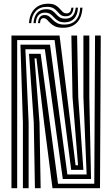

<svg xmlns="http://www.w3.org/2000/svg" viewBox="-20 -986 588 1006"><path d="M40 0V-800H292L332.5 -476.2L376 -120H389L360 -477L354 -800H384L390 -477L417 -96H353L266 -776H70V0ZM100 0V-343.2L87 -752H242L333 -72H434L417 -477V-800H448V-477L457 -48H309L215 -728H113L130 -343.2V0ZM163 0 157 -343.2 132 -704H193L284 -23.2H474L478 -800H508L504 0H255L210.8 -344L171 -680H161L187 -343.2L193 0ZM132 -864.8Q135 -913.2 161.9 -939.9Q188.8 -966.5 232.2 -966.5Q256.2 -966.5 270 -958.9Q283.8 -951.2 292.1 -941.2Q300.5 -931.2 308.5 -923.6Q316.5 -916 329 -916Q340.2 -916 346.4 -923.1Q352.5 -930.2 354.2 -945.8H364.8Q363.2 -924.2 353.6 -912.5Q344 -900.8 324.5 -900.8Q307.5 -900.8 298 -908.2Q288.5 -915.8 280.5 -925.5Q272.5 -935.2 260.2 -942.8Q248 -950.2 225.5 -950.2Q188 -950.2 166.9 -926.8Q145.8 -903.2 143.8 -864.8ZM155.5 -864.8Q158 -900 175.1 -918.9Q192.2 -937.8 221.8 -937.8Q242 -937.8 253.2 -930.2Q264.5 -922.8 272.8 -913Q281 -903.2 291.9 -895.8Q302.8 -888.2 322.2 -888.2Q347.5 -888.2 360.8 -903.1Q374 -918 376.5 -945.8H388.5Q386.8 -908.8 368.8 -888.9Q350.8 -869 319 -869Q297.5 -869 284.9 -876.6Q272.2 -884.2 263.2 -894.4Q254.2 -904.5 243.8 -912.1Q233.2 -919.8 215.5 -919.8Q193.5 -919.8 181.1 -905.5Q168.8 -891.2 167.5 -864.8ZM179.2 -864.8Q180.8 -885.5 189.1 -896.4Q197.5 -907.2 213.5 -907.2Q228.2 -907.2 237.6 -899.8Q247 -892.2 256.4 -882.2Q265.8 -872.2 279.9 -864.8Q294 -857.2 317.8 -857.2Q355.8 -857.2 377.1 -880.1Q398.5 -903 400.2 -945.8H412Q409.5 -895 383.2 -867.8Q357 -840.5 310.8 -840.5Q284 -840.5 268.1 -848.1Q252.2 -855.8 242.6 -865.8Q233 -875.8 225.5 -883.4Q218 -891 208 -891Q199.5 -891 194.8 -884.2Q190 -877.5 190 -864.8Z"/></svg>

Font: Big Shoulders Inline Display Thin Black
Style: Regular
Weight: 900
Version: Version 2.002